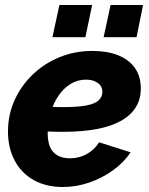

<svg xmlns="http://www.w3.org/2000/svg" viewBox="-20 -739 598 769"><path d="M232 10Q164 10 114.5 -18Q65 -46 38.5 -96.5Q12 -147 12 -212Q12 -279 38 -337Q64 -395 110 -439.5Q156 -484 217.5 -509.5Q279 -535 350 -535Q410 -535 453.5 -517.5Q497 -500 520.5 -466.5Q544 -433 544 -385Q544 -300 465.5 -255.5Q387 -211 232 -211Q202 -211 166.5 -212.5Q131 -214 93 -218L113 -316Q145 -313 174 -311.5Q203 -310 232 -310Q291 -310 325.5 -316.5Q360 -323 375 -337Q390 -351 390 -371Q390 -387 381.5 -397.5Q373 -408 358.5 -414Q344 -420 324 -420Q291 -420 263 -403Q235 -386 214.5 -356Q194 -326 182.5 -287.5Q171 -249 171 -205Q171 -174 180 -151.5Q189 -129 209.5 -117Q230 -105 261 -105Q297 -105 327.5 -122Q358 -139 377 -169L503 -129Q476 -88 432 -56.5Q388 -25 336.5 -7.5Q285 10 232 10ZM190 -590 218 -719H349L322 -590ZM395 -590 423 -719H553L527 -590Z"/></svg>

Font: Raleway Thin ExtraBold
Style: Italic
Weight: 800
Italic angle: -12°
Version: Version 4.026